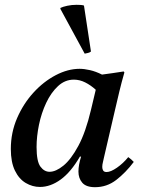

<svg xmlns="http://www.w3.org/2000/svg" viewBox="-20 -766 591 798"><path d="M146 11Q115 11 87 -5.5Q59 -22 42 -57Q25 -92 25 -147Q25 -215 51 -275Q77 -335 119 -381Q161 -427 211.5 -453.5Q262 -480 311 -480Q330 -480 354 -474.5Q378 -469 404 -456Q425 -459 447.5 -462Q470 -465 494 -469L497 -465Q485 -423 476 -385.5Q467 -348 458 -309L412 -111Q411 -104 408 -93Q405 -82 405 -72Q405 -63 409 -57Q413 -51 423 -51Q440 -51 466 -69Q492 -87 513 -113Q526 -104 536 -93Q502 -48 463 -18Q424 12 375 12Q338 12 322 -6.5Q306 -25 306 -53Q306 -80 317 -115H312Q275 -51 232.5 -20Q190 11 146 11ZM378 -393Q357 -412 334 -423.5Q311 -435 287 -435Q250 -435 221 -408Q192 -381 172 -338.5Q152 -296 142 -247.5Q132 -199 132 -155Q132 -95 148 -73.5Q164 -52 186 -52Q212 -52 243.5 -77.5Q275 -103 305.5 -159.5Q336 -216 358 -309ZM231 -729V-733Q241 -738 259.5 -742Q278 -746 298 -746Q306 -746 314.5 -745.5Q323 -745 329 -743L358 -552Q354 -548 346 -546Q338 -544 332 -543Z"/></svg>

Font: Tiro Devanagari Marathi
Style: Italic
Weight: 400
Italic angle: -11°
Designer: Devanagari: John Hudson & Fiona Ross, assisted by Paul Hanslow. Latin: John Hudson with Paul Hanslow, assisted by Kaja S
Foundry: Tiro Typeworks Ltd.
Version: Version 1.52